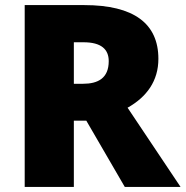

<svg xmlns="http://www.w3.org/2000/svg" viewBox="-20 -800 729 754"><path d="M311 -780H77V-66H270V-326H319L470 -66H689L481 -377C556 -419 602 -482 602 -569C602 -708 505 -780 311 -780ZM308 -634C378 -634 407 -606 407 -560C407 -493 365 -471 306 -471H270V-634Z"/></svg>

Font: Noto Sans Malayalam UI Black
Style: Regular
Weight: 900
Designer: Jelle Bosma - Monotype Design Team
Foundry: Monotype Imaging Inc.
Version: Version 2.104